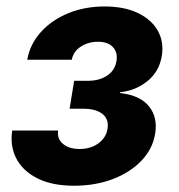

<svg xmlns="http://www.w3.org/2000/svg" viewBox="-20 -573 559 600"><path d="M211.3 7.4Q142.8 7.4 97.1 -15.6Q51.3 -38.6 31 -77.6Q10.8 -116.6 18.2 -165.1H161.6Q157.9 -139.1 176.9 -123.3Q195.9 -107.4 228.8 -107.4Q252 -107.4 270.6 -115.4Q289.2 -123.5 301.1 -137.6Q313 -151.7 315.8 -169.4Q321.1 -199.9 300.6 -216.5Q280.2 -233.2 240.6 -233.2H197.5L211.7 -320.5H254.8Q290.8 -320.5 315.2 -337Q339.6 -353.5 344.1 -383.1Q348.2 -409.3 332.8 -425.9Q317.4 -442.5 286.4 -442.5Q255.7 -442.5 232.5 -427.4Q209.3 -412.3 204.3 -386.3H65.1Q73.7 -434.7 107.3 -472.3Q140.9 -509.9 192.5 -531.3Q244.2 -552.8 307 -552.8Q367.6 -552.8 410.2 -532.7Q452.9 -512.5 472.9 -477.4Q493 -442.3 485.4 -397Q477.3 -349.2 440.8 -319.6Q404.2 -289.9 355.6 -284.8L355.3 -282.2Q418.6 -275.1 446 -240.2Q473.4 -205.4 464.8 -154.9Q457 -107.4 422 -70.8Q387 -34.2 332.6 -13.4Q278.1 7.4 211.3 7.4Z"/></svg>

Font: Inter
Style: Italic
Weight: 400
Italic angle: -9.3988°
Designer: Rasmus Andersson
Foundry: rsms
Version: Version 4.001;git-66647c0bb